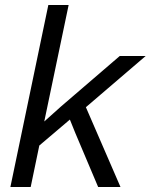

<svg xmlns="http://www.w3.org/2000/svg" viewBox="-20 -749 603 769"><path d="M21.6 0 173.6 -729H254.9L157.3 -262.4L223.9 -322.1L459.6 -524.7H563.4L324 -319.6L462.6 0H373.1L281.6 -216.3L259.9 -270.1L137.4 -166.1L102.9 0Z"/></svg>

Font: Mona Sans
Style: Italic
Weight: 200
Italic angle: -11.6951°
Designer: Deni Anggara
Foundry: GitHub
Version: Version 2.000